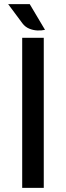

<svg xmlns="http://www.w3.org/2000/svg" viewBox="-20 -910 320 930"><path d="M87.5 0V-727H192V0ZM198 -765.5Q181 -761.5 160.5 -762.5Q140 -763.5 121 -771.5Q102 -779.5 89 -796.5L19.5 -890H124Z"/></svg>

Font: Expletus Sans Medium
Style: Regular
Weight: 500
Version: Version 7.500